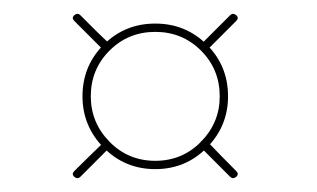

<svg xmlns="http://www.w3.org/2000/svg" viewBox="-20 -403 458 277"><path d="M321 -156Q325 -152 321 -148Q316 -144 312 -148Q291 -169 270 -190Q266 -194 270 -199Q274 -203 279 -199Q299 -178 321 -156Q321 -156 321 -156Q321 -156 321 -156ZM138 -331Q133 -327 129 -331Q119 -341 108.5 -351.5Q98 -362 87 -373Q87 -373 87 -373Q87 -373 87 -373Q83 -377 87 -381Q92 -385 96 -381Q106 -371 116.5 -360.5Q127 -350 138 -340Q142 -335 138 -331ZM87 -148Q83 -152 87 -156Q109 -178 130 -198Q130 -198 130 -198Q130 -198 130 -198Q134 -203 138 -198Q142 -194 138 -190Q117 -169 96 -148Q92 -144 87 -148ZM270 -331Q266 -335 270 -339Q281 -350 291.5 -360.5Q302 -371 312 -381Q316 -385 321 -381Q325 -377 321 -373Q310 -362 299.5 -351.5Q289 -341 279 -331Q275 -326 270 -331ZM297 -264Q297 -303 270 -330Q243 -357 204 -357Q165 -357 138 -330Q111 -303 111 -264Q111 -226 138 -198.5Q165 -171 204 -171Q243 -171 270 -198.5Q297 -226 297 -264ZM99 -264Q99 -308 129.5 -338.5Q160 -369 204 -369Q248 -369 278.5 -338.5Q309 -308 309 -264Q309 -221 278.5 -190Q248 -159 204 -159Q160 -159 129.5 -190Q99 -221 99 -264Z"/></svg>

Font: FRB American Cursive Thin
Style: Italic
Weight: 100
Italic angle: -25°
Version: Version 2.0;Modular Font Editor K font №1